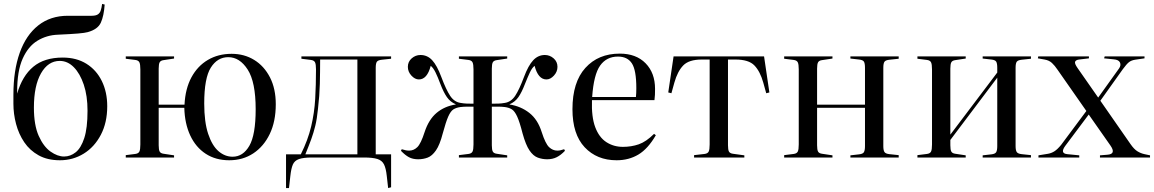

<svg xmlns="http://www.w3.org/2000/svg" viewBox="-20 -799 5854 974"><path d="M284 14Q221 14 176 -11Q131 -36 103 -77.5Q75 -119 61.5 -170Q48 -221 48 -273V-318Q48 -441 80 -531Q112 -621 174 -670Q236 -719 324 -719H445Q466 -719 476.5 -726Q487 -733 491 -746Q493 -753 495 -761Q497 -769 498 -779L511 -776Q507 -718 491.5 -684Q476 -650 425 -636Q411 -632 376 -629Q341 -626 274 -623Q217 -621 170 -592.5Q123 -564 95 -501.5Q67 -439 67 -334V-324Q93 -414 149 -460.5Q205 -507 298 -507Q368 -507 418.5 -475.5Q469 -444 496.5 -388Q524 -332 524 -260Q524 -177 491.5 -115Q459 -53 404.5 -19.5Q350 14 284 14ZM305 -5Q337 -5 364 -26.5Q391 -48 407.5 -98.5Q424 -149 424 -237Q424 -313 405 -369.5Q386 -426 354.5 -458Q323 -490 283 -490Q224 -490 188 -427Q152 -364 152 -253Q152 -164 176.5 -109.5Q201 -55 236.5 -30Q272 -5 305 -5Z M1143 14Q1074 14 1023.5 -19Q973 -52 945 -112Q917 -172 915 -252H785V-62Q785 -39 790 -30Q795 -21 810 -19L863 -11V0H618V-12L666 -18Q682 -20 687 -30Q692 -40 692 -66V-447Q692 -473 687 -483Q682 -493 666 -495L618 -501V-513H863V-502L810 -494Q795 -492 790 -483Q785 -474 785 -451V-268H916Q920 -349 951 -406.5Q982 -464 1034.5 -495Q1087 -526 1155 -526Q1219 -526 1269.5 -495Q1320 -464 1349.5 -406.5Q1379 -349 1379 -270Q1379 -183 1348.5 -119.5Q1318 -56 1265 -21Q1212 14 1143 14ZM1160 -4Q1213 -4 1245 -59.5Q1277 -115 1277 -245Q1277 -383 1236.5 -446Q1196 -509 1138 -509Q1083 -509 1049.5 -456Q1016 -403 1016 -274Q1016 -180 1036 -120Q1056 -60 1088.5 -32Q1121 -4 1160 -4Z M1949 155 1942 93Q1938 55 1928 35Q1918 15 1894.5 7.5Q1871 0 1826 0H1563Q1519 0 1496.5 8Q1474 16 1465.5 36Q1457 56 1453 93L1446 155H1431V-16H1506Q1542 -88 1558.5 -157.5Q1575 -227 1579 -298Q1583 -369 1583 -447Q1583 -473 1578 -483Q1573 -493 1557 -495L1509 -501V-513H1964V-501L1917 -496Q1898 -494 1892 -486Q1886 -478 1886 -455V-16H1964V151ZM1529 -16H1793V-497H1604Q1604 -434 1602.5 -374Q1601 -314 1593 -246Q1588 -196 1579.5 -161Q1571 -126 1559 -93Q1547 -60 1529 -16Z M2101 9Q2074 9 2054.5 -1.5Q2035 -12 2014 -34L2018 -42Q2031 -38 2039 -36.5Q2047 -35 2056 -35Q2079 -35 2097 -52.5Q2115 -70 2134 -129Q2155 -193 2195 -226.5Q2235 -260 2292 -269V-270Q2264 -282 2247 -306.5Q2230 -331 2214 -373Q2201 -408 2189.5 -431.5Q2178 -455 2165 -465Q2147 -396 2105 -396Q2085 -396 2067 -415.5Q2049 -435 2049 -460Q2049 -486 2068.5 -503Q2088 -520 2113 -520Q2148 -520 2172.5 -493.5Q2197 -467 2219 -408Q2243 -344 2263.5 -313Q2284 -282 2316 -277Q2333 -274 2348 -273.5Q2363 -273 2382 -273V-447Q2382 -473 2377 -483Q2372 -493 2356 -495L2308 -501V-513H2553V-502L2500 -494Q2485 -492 2480 -483Q2475 -474 2475 -451V-273Q2494 -273 2509 -273.5Q2524 -274 2541 -277Q2573 -282 2593.5 -313Q2614 -344 2638 -408Q2660 -467 2685 -493.5Q2710 -520 2744 -520Q2769 -520 2788.5 -503Q2808 -486 2808 -460Q2808 -435 2790 -415.5Q2772 -396 2752 -396Q2710 -396 2692 -465Q2679 -455 2668 -431.5Q2657 -408 2643 -373Q2627 -331 2610 -306.5Q2593 -282 2565 -270V-269Q2622 -260 2665 -226.5Q2708 -193 2728 -129Q2747 -70 2765.5 -52.5Q2784 -35 2807 -35Q2816 -35 2822.5 -36.5Q2829 -38 2842 -42L2846 -34Q2825 -12 2804 -1.5Q2783 9 2756 9Q2731 9 2708 0.5Q2685 -8 2666 -36Q2647 -64 2631 -122Q2616 -181 2603.5 -208Q2591 -235 2577 -244Q2563 -253 2541 -256Q2524 -258 2506.5 -258Q2489 -258 2475 -258V-62Q2475 -39 2480 -30Q2485 -21 2500 -19L2553 -11V0H2308V-12L2356 -18Q2372 -20 2377 -30Q2382 -40 2382 -66V-258Q2369 -258 2351 -258Q2333 -258 2316 -256Q2294 -253 2280 -244Q2266 -235 2254 -208Q2242 -181 2226 -122Q2211 -64 2191.5 -36Q2172 -8 2149.5 0.5Q2127 9 2101 9Z M3108 14Q3008 14 2946 -52Q2884 -118 2884 -245Q2884 -382 2949.5 -454.5Q3015 -527 3124 -527Q3207 -527 3255 -478Q3303 -429 3303 -348Q3303 -332 3302.5 -318.5Q3302 -305 3300 -291H2983Q2980 -206 2999.5 -154Q3019 -102 3056 -78Q3093 -54 3140 -54Q3183 -54 3220.5 -67Q3258 -80 3298 -120L3307 -113Q3267 -44 3218.5 -15Q3170 14 3108 14ZM2984 -307H3206Q3207 -316 3207.5 -327.5Q3208 -339 3208 -352Q3208 -443 3185.5 -477.5Q3163 -512 3115 -512Q3057 -512 3024.5 -466.5Q2992 -421 2984 -307Z M3501 0V-12L3554 -18Q3570 -20 3575 -30Q3580 -40 3580 -66V-497H3540Q3475 -497 3446 -467Q3417 -437 3401 -380L3386 -326L3370 -330L3397 -513H3856L3883 -330L3867 -326L3852 -380Q3836 -437 3807 -467Q3778 -497 3711 -497H3673V-62Q3673 -39 3678 -30Q3683 -21 3698 -19L3756 -11V0Z M3958 0V-12L4006 -18Q4022 -20 4027 -30Q4032 -40 4032 -66V-447Q4032 -473 4027 -483Q4022 -493 4006 -495L3958 -501V-513H4203V-502L4150 -494Q4135 -492 4130 -483Q4125 -474 4125 -451V-268H4368V-455Q4368 -478 4362.5 -486.5Q4357 -495 4338 -497L4294 -502V-513H4539V-501L4492 -496Q4473 -494 4467 -486Q4461 -478 4461 -455V-58Q4461 -36 4467 -27.5Q4473 -19 4492 -17L4539 -12V0H4294V-11L4338 -16Q4357 -18 4362.5 -27Q4368 -36 4368 -58V-252H4125V-62Q4125 -39 4130 -30Q4135 -21 4150 -19L4203 -11V0Z M4634 0V-12L4682 -18Q4698 -20 4703 -30Q4708 -40 4708 -66V-447Q4708 -473 4703 -483Q4698 -493 4682 -495L4634 -501V-513H4879V-502L4826 -494Q4811 -492 4806 -483Q4801 -474 4801 -451V-116L5039 -431V-455Q5039 -478 5033.5 -486.5Q5028 -495 5009 -497L4965 -502V-513H5210V-501L5163 -496Q5144 -494 5138 -486Q5132 -478 5132 -455V-58Q5132 -36 5138 -27.5Q5144 -19 5163 -17L5210 -12V0H4965V-11L5009 -16Q5028 -18 5033.5 -27Q5039 -36 5039 -58V-405L4801 -89V-62Q4801 -39 4806 -30Q4811 -21 4826 -19L4879 -11V0Z M5248 0V-11L5297 -19Q5314 -22 5329 -31.5Q5344 -41 5363 -64L5491 -236L5345 -445Q5331 -466 5316.5 -479.5Q5302 -493 5279 -497L5245 -503L5247 -513H5504V-503L5454 -497Q5438 -495 5434 -486Q5430 -477 5447 -453L5551 -304L5657 -452Q5668 -468 5661.5 -482Q5655 -496 5630 -498L5581 -503L5584 -513H5786V-503L5738 -496Q5719 -493 5707 -483.5Q5695 -474 5676 -448L5562 -288L5715 -68Q5733 -42 5750 -31.5Q5767 -21 5786 -17L5814 -11V0H5560V-11L5597 -14Q5644 -17 5613 -61L5503 -218L5384 -59Q5356 -21 5394 -17L5455 -11V0Z"/></svg>

Font: Literata 72pt
Style: Regular
Weight: 400
Designer: Latin by Veronika Burian and Jose Scaglione. Greek by Irene Vlachou. Cyrillic by Vera Evstafieva.
Foundry: TypeTogether
Version: Version 3.002